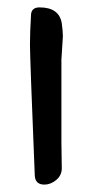

<svg xmlns="http://www.w3.org/2000/svg" viewBox="-20 -493 264 519"><path d="M146 -108 147 -38Q147 -19 132 -6.5Q117 6 100 6Q75 6 74 -19Q61 -338 61 -372Q61 -406 64 -455Q66 -473 87 -473Q140 -473 147 -430Q150 -408 150 -395L146 -332Z"/></svg>

Font: Patrick Hand
Style: Regular
Weight: 400
Designer: Patrick Wagesreiter
Foundry: Patrick Wagesreiter
Version: Version 1.003;PS 001.003;hotconv 1.0.70;makeotf.lib2.5.58329